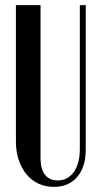

<svg xmlns="http://www.w3.org/2000/svg" viewBox="-20 -719 389 748"><path d="M138 -699V-101Q138 -60 155.5 -38Q173 -16 205 -16Q244 -16 267.5 -49Q291 -82 291 -139V-699H314V-135Q314 -69 281 -30Q248 9 190 9Q157 9 130 -3.5Q103 -16 83.5 -39.5Q64 -63 53 -95.5Q42 -128 42 -167V-699Z"/></svg>

Font: Moniqa Narrow Heading
Style: Bold
Weight: 700
Width: 4
Designer: Rajesh Rajput
Foundry: Rajesh Rajput
Version: Version 1.000